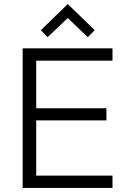

<svg xmlns="http://www.w3.org/2000/svg" viewBox="-20 -929 626 949"><path d="M92 0V-690H536V-629H159V-394H506V-334H159V-61H536V0ZM182 -780 315 -909 448 -780 414 -745 315 -840 215 -745Z"/></svg>

Font: Oxanium ExtraLight Light
Style: Regular
Weight: 300
Version: Version 2.000